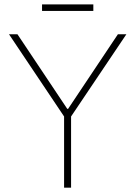

<svg xmlns="http://www.w3.org/2000/svg" viewBox="-20 -865 624 885"><path d="M60.5 -707 290 -363.3H293.9L523.4 -707H562.5L307.6 -328.1V0H275.4V-328.1L21.5 -707ZM410.2 -814.5H173.8V-844.7H410.2Z"/></svg>

Font: Pretendard GOV Thin
Style: Regular
Weight: 100
Designer: Base glyphs from Inter by Rasmus Andersson; Hangeul glyphs from Noto Sans CJK(Source Han Sans) by Jang Soo-young and Kan
Foundry: Kil Hyung-jin
Version: Version 1.309